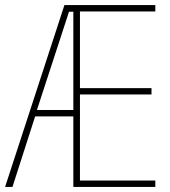

<svg xmlns="http://www.w3.org/2000/svg" viewBox="-20 -734 668 754"><path d="M590 0V-25H294V-363H575V-388H294V-689H590V-714H233L0 0H29L118 -277H268V0ZM125 -302 251 -688H268V-302Z"/></svg>

Font: Noto Sans Ethiopic Condensed Thin
Style: Regular
Weight: 100
Width: 3
Designer: Monotype Design Team
Foundry: Monotype Imaging Inc.
Version: Version 2.102